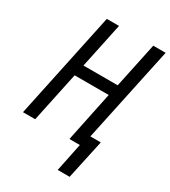

<svg xmlns="http://www.w3.org/2000/svg" viewBox="-216 -821 991 1117"><g transform="rotate(30 279.5 -262.0)"><path d="M356 190H436L493 -74H423L559 -714H476L412 -411H182L246 -714H164L13 0H95L166 -336H395L325 0H395Z"/></g></svg>

Font: Noto Sans Condensed
Style: Italic
Weight: 400
Width: 3
Italic angle: -12°
Designer: Monotype Design Team
Foundry: Monotype Imaging Inc.
Version: Version 2.013